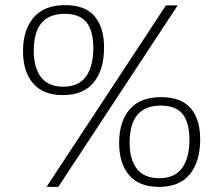

<svg xmlns="http://www.w3.org/2000/svg" viewBox="-20 -723 874 751"><path d="M70 -523Q70 -606 111.5 -654.5Q153 -703 235 -703Q313 -703 350 -659.5Q387 -616 387 -537Q387 -450 346.5 -400.5Q306 -351 226 -351Q149 -351 109.5 -397Q70 -443 70 -523ZM208 8H162L629 -702H675ZM345 -535Q345 -602 318.5 -635.5Q292 -669 233 -669Q112 -669 112 -525Q112 -458 140.5 -421Q169 -384 227 -384Q288 -384 316.5 -424Q345 -464 345 -535ZM446 -164Q446 -247 487 -295Q528 -343 610 -343Q688 -343 725.5 -300Q763 -257 763 -178Q763 -91 722.5 -41.5Q682 8 602 8Q524 8 485 -38Q446 -84 446 -164ZM721 -176Q721 -243 694.5 -276.5Q668 -310 609 -310Q487 -310 487 -165Q487 -99 515.5 -62.5Q544 -26 603 -26Q664 -26 692.5 -66Q721 -106 721 -176Z"/></svg>

Font: Bitter Pro Light
Style: Regular
Weight: 300
Designer: Sol Matas, and Bitter project Authors
Foundry: Sol Matas
Version: Version 1.010